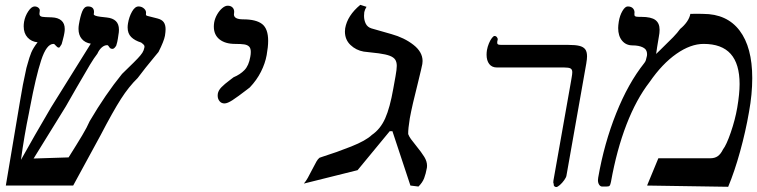

<svg xmlns="http://www.w3.org/2000/svg" viewBox="-20 -748 3052 774"><path d="M619 -538.5 604.5 -521Q564.5 -473 535 -433.5Q499.5 -399 467.5 -349Q435.5 -299 385.5 -203L275 0H3.5L60 -336Q71.5 -408 86.5 -474L90.5 -488Q98.5 -518 106.2 -536.5Q114 -555 131.5 -577.5Q106.5 -580 91 -597Q75.5 -614 75.5 -642Q75.5 -650.5 77 -660Q81 -683 94 -702.5Q107 -722 119.5 -722Q129 -722 135.5 -716.2Q142 -710.5 140 -702Q139 -695 139 -693Q139 -685.5 144 -682.5Q149 -679.5 163.5 -679L189.5 -678Q214 -677 227.5 -665.2Q241 -653.5 241 -631Q241 -623.5 239.5 -615Q238.5 -607 232.5 -584.5L228.5 -570Q220 -556 218.5 -556Q214 -556 211 -558.2Q208 -560.5 204 -565Q203 -566 200.8 -568.5Q198.5 -571 195.5 -571Q167.5 -571 146 -505.2Q124.5 -439.5 101 -315Q99.5 -309 98.8 -303.8Q98 -298.5 97 -294Q77.5 -200.5 64.5 -103.5Q117 -198 185.5 -314.5L346 -572Q323 -575.5 309.8 -591Q296.5 -606.5 296.5 -631.5Q296.5 -640 298 -649Q303.5 -682 311.5 -702Q319.5 -722 334.5 -722Q359 -722 359 -699.5Q359 -697.5 358.5 -695.2Q358 -693 358 -690.5Q358 -684 384 -680.5L410.5 -677.5Q434.5 -675 447 -663Q459.5 -651 459.5 -628Q459.5 -617.5 457.5 -608Q457 -605 455.2 -592.2Q453.5 -579.5 448.5 -564Q440.5 -551 434 -551Q427.5 -551 424.5 -553.5Q421.5 -556 418.5 -561Q415.5 -566 412.5 -566Q401 -566 390.5 -557Q380 -548 372.5 -531.5Q359.5 -515 342.5 -486.8Q325.5 -458.5 288 -393.5L245 -318.5L115.5 -109L256.5 -113.5Q291.5 -169 311.2 -202Q331 -235 341.5 -259.5Q405 -367.5 472 -450L494.5 -472Q523.5 -500 535.5 -512.8Q547.5 -525.5 553.8 -535.2Q560 -545 562 -556L562.5 -560Q562.5 -564 559.8 -567.2Q557 -570.5 549 -576.5Q523 -584.5 508.8 -598.8Q494.5 -613 494.5 -637.5Q494.5 -645 496 -654Q500.5 -680.5 512.2 -701.2Q524 -722 538.5 -722Q551.5 -722 561 -713.2Q570.5 -704.5 568.5 -693Q567.5 -687.5 570 -685.8Q572.5 -684 578.2 -682.8Q584 -681.5 587.5 -680.5L615 -673.5Q632.5 -669 640 -658.5Q647.5 -648 647.5 -630Q647.5 -620 645 -604Q641 -582 619 -538.5Z M974 -385.5Q939 -358.5 918 -344.8Q897 -331 885 -331Q872.5 -331 865 -340.2Q857.5 -349.5 857.5 -362.5Q857.5 -367.5 858 -370Q860.5 -384 872.8 -396.5Q885 -409 906.5 -425L921.5 -436.5Q948 -447.5 965.5 -465.5Q983 -483.5 989 -519Q991 -529 991 -538.5Q991 -553.5 984.2 -560.2Q977.5 -567 964.8 -569Q952 -571 927.5 -571Q888 -571 865 -589.2Q842 -607.5 842 -641Q842 -649 843.5 -658Q846.5 -674.5 855.5 -690Q864.5 -705.5 876 -715.2Q887.5 -725 898 -725Q910 -725 917 -718.2Q924 -711.5 924 -700.5Q924 -696 923.5 -694L923 -690Q923 -670 960.5 -670Q1012.5 -670 1036.8 -651Q1061 -632 1061 -583.5Q1061 -559 1055 -526Q1049 -492.5 1032 -458.8Q1015 -425 987 -395.5Z M1562 -219H1551L1421.5 -62L1205 -8Q1213.5 -18 1220.8 -31Q1228 -44 1239 -65.5Q1250 -87 1255.8 -97Q1261.5 -107 1268 -112L1279.5 -116Q1337 -134 1396 -157.5Q1455 -181 1479 -204Q1513.5 -227.5 1532.8 -270.8Q1552 -314 1565.5 -391L1574.5 -441Q1579.5 -468.5 1579.5 -482.5Q1579.5 -498 1573.2 -507.5Q1567 -517 1551.5 -523Q1536 -529 1507 -533L1446 -540Q1415 -545.5 1392.8 -566.8Q1370.5 -588 1370.5 -621Q1370.5 -625 1371.5 -634Q1380.5 -685.5 1432.5 -728.5L1457.5 -720.5Q1450.5 -709 1448.5 -699Q1447.5 -690 1447.5 -684Q1447.5 -666.5 1454.5 -652.5Q1461.5 -638.5 1477.5 -633.5L1558 -610.5Q1610 -596 1646.8 -567.2Q1683.5 -538.5 1683.5 -502Q1683.5 -498 1682.5 -490Q1681 -480.5 1665 -415Q1641.5 -323 1632 -271Q1625 -228 1625.5 -207.5Q1629 -198 1636.5 -187.5Q1644 -177 1657.5 -160.5Q1679.5 -133.5 1690.5 -115.5Q1701.5 -97.5 1701.5 -80Q1701.5 -74.5 1701 -72Q1696.5 -47 1689.8 -29.5Q1683 -12 1667 4L1634.5 0Z M2344.5 -498 2263.5 -40Q2262.5 -33 2254.5 -21.8Q2246.5 -10.5 2237 -2.2Q2227.5 6 2222.5 6Q2217 6 2214 2Q2211 -2 2212.5 -8Q2212.5 -8 2212.2 -7.8Q2212 -7.5 2212 -7.5Q2210.5 -7.5 2210.5 -13Q2210.5 -17.5 2211 -20L2281.5 -418Q2282 -422 2284.5 -435.8Q2287 -449.5 2287 -457Q2287 -468 2280 -472Q2273 -476 2254 -476H1983Q1963 -476 1952.2 -490Q1941.5 -504 1941.5 -527.5Q1941.5 -536.5 1943 -546Q1945.5 -560 1951 -573.2Q1956.5 -586.5 1963 -594.8Q1969.5 -603 1973.5 -603Q1979.5 -603 1983.2 -598Q1987 -593 1986.5 -589L1984.5 -580Q1983.5 -573 1986.5 -570Q1989.5 -567 2001 -567H2272Q2299.5 -567 2315.2 -563.2Q2331 -559.5 2338.8 -549.8Q2346.5 -540 2346.5 -521Q2346.5 -509.5 2343.5 -493Z M2915.5 5 2588.5 0 2634 -110H2843.5Q2861.5 -110 2873.5 -118.5Q2885.5 -127 2894.5 -145.5Q2908.5 -163.5 2926 -214.2Q2943.5 -265 2952 -314Q2961.5 -370 2961.5 -409Q2961.5 -490.5 2925.5 -530.8Q2889.5 -571 2816.5 -571Q2764 -571 2706.8 -531Q2649.5 -491 2598.5 -417Q2545 -348 2505.5 -245.8Q2466 -143.5 2443 -15Q2440.5 -2.5 2437.5 0.8Q2434.5 4 2424.5 4H2407.5Q2400.5 4 2395.5 -3.2Q2390.5 -10.5 2390.5 -22Q2390.5 -25 2391.5 -32Q2415.5 -170 2464 -291.2Q2512.5 -412.5 2577 -493.5Q2581.5 -499 2583.5 -505Q2585.5 -511 2588 -523Q2588.5 -525.5 2588.5 -530Q2588.5 -548.5 2572 -556.8Q2555.5 -565 2530 -565Q2503.5 -565 2487.8 -584Q2472 -603 2472 -635Q2472 -645 2474.5 -661Q2478.5 -685.5 2489.2 -703.8Q2500 -722 2510.5 -722Q2525.5 -722 2532.5 -713.2Q2539.5 -704.5 2537.5 -693Q2536.5 -685.5 2540.2 -682.8Q2544 -680 2556 -680H2565Q2605.5 -680 2622.2 -667.2Q2639 -654.5 2639 -628Q2639 -615 2636 -600L2629 -558Q2628 -553 2627 -544Q2626 -533.5 2625 -530.5L2641.5 -546.5Q2676 -580 2693.8 -598.2Q2711.5 -616.5 2722 -631.5Q2738 -644.5 2749 -660.2Q2760 -676 2763 -692Q2773 -692.5 2788.5 -692.5Q2801 -692.5 2806.8 -692.2Q2812.5 -692 2814.5 -692Q2910.5 -692 2961.5 -624.8Q3012.5 -557.5 3012.5 -433Q3012.5 -368.5 2999.5 -297Q2986 -218.5 2963.5 -137.2Q2941 -56 2915.5 5Z"/></svg>

Font: JuliaMono ExtraBoldItalic
Style: Regular
Weight: 800
Italic angle: -9°
Monospace: yes
Designer: cormullion
Foundry: corm
Version: Version 0.049; ttfautohint (v1.8.4)